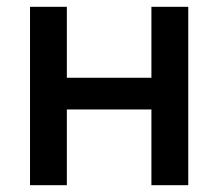

<svg xmlns="http://www.w3.org/2000/svg" viewBox="-20 -543 640 563"><path d="M176 -315H424V-523H532V0H424V-222H176V0H68V-523H176Z"/></svg>

Font: IngvarSans
Style: Regular
Weight: 600
Version: Version 3.000